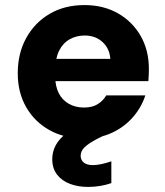

<svg xmlns="http://www.w3.org/2000/svg" viewBox="-20 -534 652 757"><path d="M313 12Q235 12 176 -20.5Q117 -53 83.5 -111Q50 -169 50 -245Q50 -323 83 -383.5Q116 -444 175 -479Q234 -514 313 -514Q388 -514 445 -481.5Q502 -449 534.5 -392.5Q567 -336 567 -262Q567 -252 566.5 -239.5Q566 -227 565 -214H156V-302H415Q412 -343 384 -368.5Q356 -394 314 -394Q281 -394 254.5 -379Q228 -364 213 -334Q198 -304 198 -258V-229Q198 -194 211.5 -167Q225 -140 251 -125Q277 -110 311 -110Q344 -110 365.5 -123.5Q387 -137 399 -158H553Q538 -111 504 -72Q470 -33 421.5 -10.5Q373 12 313 12ZM327 203Q288 203 256 191Q224 179 205 154.5Q186 130 186 93Q186 65 199.5 39Q213 13 246 -12Q279 -37 338 -61L381 -80L413 -11L364 13Q328 32 313 47Q298 62 298 80Q298 97 310.5 107Q323 117 346 117Q361 117 380 113Q399 109 419 102V188Q399 195 375.5 199Q352 203 327 203Z"/></svg>

Font: DM Sans 16pt Black
Style: Regular
Weight: 900
Version: Version 4.004;gftools[0.9.30]